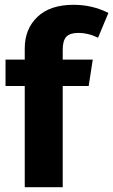

<svg xmlns="http://www.w3.org/2000/svg" viewBox="-20 -779 471 799"><path d="M241 -572V-531H366L349 -421H241V0H83V-421H3V-531H83V-578Q83 -658 135.5 -708.5Q188 -759 286 -759Q365 -759 431 -725L388 -622Q348 -642 305 -642Q271 -642 256 -626Q241 -610 241 -572Z"/></svg>

Font: FiraGOUPP
Style: Bold
Weight: 700
Designer: bBox Type
Foundry: bBox Type GmbH
Version: Version 1.001